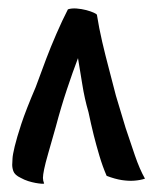

<svg xmlns="http://www.w3.org/2000/svg" viewBox="-20 -672 381 465"><path d="M243.2 -507.8Q252 -473.6 260.7 -440.4Q272.5 -400.4 284.2 -362.3Q294.9 -330.1 306.6 -295.9Q318.4 -261.7 331.1 -239.3Q319.3 -235.4 304.7 -234.4Q292 -233.4 275.4 -235.8Q258.8 -238.3 238.3 -246.1Q228.5 -268.6 220.7 -294.9Q212.9 -321.3 207 -344.7Q200.2 -372.1 194.3 -400.4Q184.6 -433.6 179.2 -468.3Q173.8 -502.9 168.9 -531.2Q156.2 -498 142.1 -455.6Q127.9 -413.1 115.2 -365.2Q103.5 -324.2 96.7 -300.3Q89.8 -276.4 86.9 -262.2Q84 -248 84 -241.2Q84 -234.4 86.9 -227.5Q85.9 -226.6 80.1 -227.1Q74.2 -227.5 65.9 -229Q57.6 -230.5 48.3 -233.4Q39.1 -236.3 30.3 -241.2Q15.6 -248 12.2 -257.8Q8.8 -267.6 9.8 -277.3Q9.8 -279.3 10.3 -288.1Q10.7 -296.9 15.6 -317.4Q20.5 -337.9 31.7 -372.1Q43 -406.2 66.4 -460.9Q79.1 -496.1 91.8 -529.3Q102.5 -557.6 116.7 -590.3Q130.9 -623 144.5 -649.4Q153.3 -652.3 165.5 -651.4Q177.7 -650.4 189 -647.5Q200.2 -644.5 207.5 -641.1Q214.8 -637.7 214.8 -635.7Q219.7 -604.5 227.5 -570.8Q235.4 -537.1 243.2 -507.8Z"/></svg>

Font: BKP Parklife Text
Style: Regular
Weight: 400
Designer: Font Diner, Inc.; LA MECHKY PLUS GmbH
Foundry: Font Diner, Inc.; LA MECHKY PLUS GmbH
Version: Version 1.007